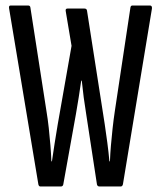

<svg xmlns="http://www.w3.org/2000/svg" viewBox="-20 -675 583 695"><path d="M126 0Q121 0 119 -7L13 -644Q11 -655 18 -655H82Q89 -655 90 -648L148 -274Q153 -244 156.5 -212Q160 -180 162.5 -149Q165 -118 166 -91H168Q173 -124 178 -157.5Q183 -191 189 -225L239 -509L218 -634Q216 -644 224 -644H286Q294 -644 295 -636L359 -226Q364 -192 368.5 -158.5Q373 -125 376 -91H378Q379 -119 381.5 -148Q384 -177 387.5 -209.5Q391 -242 396 -275L452 -647Q453 -655 459 -655H523Q531 -655 530 -644L425 -8Q423 0 417 0H340Q333 0 331 -7L292 -262Q287 -292 283 -322.5Q279 -353 276 -383H274Q270 -353 265 -323Q260 -293 255 -263L209 -7Q208 -3 205.5 -1.5Q203 0 201 0Z"/></svg>

Font: Sofia Sans Extra Condensed Medium
Style: Regular
Weight: 500
Version: Version 4.100